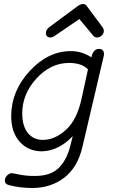

<svg xmlns="http://www.w3.org/2000/svg" viewBox="-20 -749 563 958"><path d="M230 -562Q221 -562 215 -568Q209 -574 209 -584Q209 -600 225 -613L371 -721Q384 -729 394 -729Q407 -729 413 -719L491 -614Q498 -605 498 -594Q498 -582 488 -572Q478 -562 465 -562Q453 -562 446 -570L376 -654L250 -568Q241 -562 230 -562ZM141 189Q80 189 26 175Q4 170 4 152Q4 139 15 127Q26 115 41 115Q44 115 77 122Q110 129 153 129Q232 129 272 90Q312 51 330 -18L343 -70Q273 4 189 6Q121 6 78 -42Q35 -90 36 -173Q37 -296 128.5 -395Q220 -494 334 -494Q388 -494 436 -463Q445 -505 474 -505Q489 -505 495 -495Q501 -485 498 -471L391 -15Q367 87 300 138Q233 189 141 189ZM194 -51Q254 -51 309.5 -101.5Q365 -152 388 -261L419 -403Q387 -435 325 -435Q233 -435 162 -357.5Q91 -280 91 -183Q91 -120 119 -85.5Q147 -51 194 -51Z"/></svg>

Font: Comic Neue
Style: Italic
Weight: 400
Italic angle: -12°
Designer: Craig Rozynski
Foundry: Craig Rozynski
Version: Version 2.003